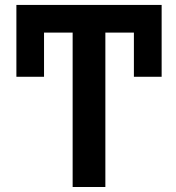

<svg xmlns="http://www.w3.org/2000/svg" viewBox="-20 -747 705 767"><path d="M625.7 -727.3V-440.3H514.9V-616.8H400.9V0H270.2V-616.8H155.9V-440.3H45.5V-727.3Z"/></svg>

Font: Inter Zeller Semi Bold
Style: Regular
Weight: 600
Designer: Rasmus Andersson; Joe Bland
Foundry: zeller
Version: Version 3.015;git-dec3a8cb1